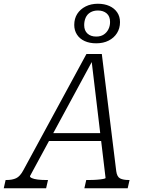

<svg xmlns="http://www.w3.org/2000/svg" viewBox="-72 -1004 778 1024"><path d="M191 -294H480L481 -252H171ZM415 -692 427 -691 88 -65Q87 -59 98 -54Q109 -49 128.5 -46.5Q148 -44 171 -44H184L174 0H-52L-42 -44H-36Q-7 -44 14 -53.5Q35 -63 53 -97L389 -716H471L548 -91Q552 -61 568.5 -52.5Q585 -44 614 -44H619L609 0H378L388 -44H401Q425 -44 445 -45.5Q465 -47 478 -49.5Q491 -52 491 -55ZM450 -948Q427 -948 410 -938Q393 -928 385 -910Q377 -892 377 -870Q377 -841 394.5 -825Q412 -809 441 -809Q465 -809 481 -819.5Q497 -830 506 -847.5Q515 -865 515 -887Q515 -917 497 -932.5Q479 -948 450 -948ZM441 -773Q406 -773 379.5 -785Q353 -797 338.5 -819.5Q324 -842 324 -871Q324 -905 340 -930Q356 -955 384.5 -969.5Q413 -984 450 -984Q485 -984 511.5 -972Q538 -960 553 -938Q568 -916 568 -886Q568 -853 552 -827.5Q536 -802 507.5 -787.5Q479 -773 441 -773Z"/></svg>

Font: Roboto Serif ExtraLight
Style: Italic
Weight: 250
Italic angle: -10°
Designer: Greg Gazdowicz
Foundry: Commercial Type
Version: Version 1.008